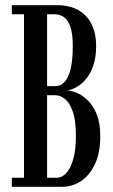

<svg xmlns="http://www.w3.org/2000/svg" viewBox="-20 -720 435 740"><path d="M25.5 0V-35H72.5V-665H25.5V-700H202.5Q231.5 -700 258 -691.5Q284.5 -683 305.2 -664.2Q326 -645.5 338.2 -615.2Q350.5 -585 350.5 -542Q350.5 -499.5 340 -468.5Q329.5 -437.5 312.8 -417Q296 -396.5 276.5 -385.2Q257 -374 239 -371Q257.5 -370.5 279.2 -360.8Q301 -351 321 -330.5Q341 -310 353.8 -277Q366.5 -244 366.5 -196Q366.5 -130.5 345.8 -87Q325 -43.5 291.8 -21.8Q258.5 0 219.5 0ZM161.5 -35H200Q218 -35 234.5 -52Q251 -69 261.8 -104.8Q272.5 -140.5 272.5 -196.5Q272.5 -257.5 260 -291.5Q247.5 -325.5 229.5 -339.2Q211.5 -353 193.5 -353H161.5ZM161.5 -388H193.5Q212.5 -388 227.5 -402.8Q242.5 -417.5 251.5 -451.2Q260.5 -485 260.5 -542Q260.5 -594 250 -620.2Q239.5 -646.5 223.8 -655.8Q208 -665 192 -665H161.5Z"/></svg>

Font: Imbue Thin 10pt Medium
Style: Regular
Weight: 500
Version: Version 1.102